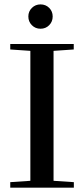

<svg xmlns="http://www.w3.org/2000/svg" viewBox="-20 -866 388 886"><path d="M110.8 -790Q110.8 -813.5 127.2 -829.6Q143.6 -845.7 167 -845.7Q190.9 -845.7 207 -829.6Q223.1 -813.5 223.1 -790Q223.1 -766.1 207 -749.8Q190.9 -733.4 167 -733.4Q143.1 -733.4 127 -749.8Q110.8 -766.1 110.8 -790ZM27.3 0V-25.4L120.1 -31.7V-631.3L27.3 -637.7V-663.1H320.3V-637.7L227.1 -631.3V-31.7L320.8 -25.4V0Z"/></svg>

Font: Elstob 18pt Medium
Style: Regular
Weight: 500
Designer: Peter S. Baker
Version: Version 1.015